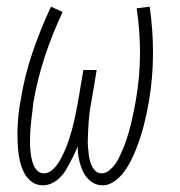

<svg xmlns="http://www.w3.org/2000/svg" viewBox="-20 -548 540 576"><path d="M109 8Q90 8 75.5 -2.5Q61 -13 53 -28.5Q45 -44 40.5 -61.5Q36 -79 34.5 -97Q33 -115 32.5 -134Q32 -153 33 -171.5Q34 -190 36 -209Q38 -228 42 -247Q53 -318 77 -389Q101 -460 133 -528L168 -512Q137 -447 114.5 -378.5Q92 -310 80 -240Q79 -229 77.5 -217Q76 -205 74.5 -193Q73 -181 72 -169Q71 -157 70.5 -145.5Q70 -134 70 -122.5Q70 -111 71 -99Q72 -87 74 -76Q76 -65 80 -54.5Q84 -44 92 -36Q100 -28 112 -28Q125 -28 136 -37.5Q147 -47 154.5 -58.5Q162 -70 168 -82.5Q174 -95 179 -107.5Q184 -120 188 -132.5Q192 -145 195.5 -157.5Q199 -170 202 -183Q205 -196 207.5 -209Q210 -222 212.5 -234.5Q215 -247 217 -260L230 -338H270L257 -260Q255 -247 252.5 -234Q250 -221 248.5 -208.5Q247 -196 246 -183Q245 -170 244.5 -157.5Q244 -145 243.5 -132Q243 -119 244 -106.5Q245 -94 246.5 -82Q248 -70 252 -58.5Q256 -47 264 -37.5Q272 -28 285 -28Q297 -28 308 -37Q319 -46 326.5 -57Q334 -68 339.5 -80Q345 -92 350 -104Q355 -116 359 -128Q363 -140 366.5 -152Q370 -164 373 -176.5Q376 -189 378.5 -201Q381 -213 383.5 -225.5Q386 -238 388 -250Q400 -320 400 -388.5Q400 -457 390 -523L429 -528Q439 -460 439 -388.5Q439 -317 427 -245Q424 -227 420 -208.5Q416 -190 411.5 -172Q407 -154 401 -136Q395 -118 388 -100Q381 -82 372 -64.5Q363 -47 351.5 -31.5Q340 -16 323 -4Q306 8 288 8Q268 8 252.5 -4Q237 -16 229 -33.5Q221 -51 217 -70Q213 -89 213 -109Q208 -96 202 -83.5Q196 -71 189.5 -59Q183 -47 176 -35.5Q169 -24 158.5 -14Q148 -4 135 2Q122 8 109 8Z"/></svg>

Font: Iosevka Extralight
Style: Italic
Weight: 200
Italic angle: -9°
Monospace: yes
Designer: Belleve Invis
Foundry: Belleve Invis
Version: Version 32.5.0; ttfautohint (v1.8.4)